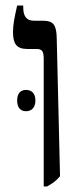

<svg xmlns="http://www.w3.org/2000/svg" viewBox="-20 -667 289 694"><path d="M138 7H150C168 -3 182 -12 197 -30L185 -531C184 -577 172 -592 137 -592H104C74 -592 64 -610 64 -641V-647H42C32 -602 27 -578 27 -551C27 -509 40 -490 78 -490H111C134 -490 138 -480 138 -452ZM42 -304C42 -277 55 -265 74 -265C94 -265 108 -278 108 -304C108 -330 94 -342 74 -342C55 -342 42 -330 42 -304Z"/></svg>

Font: Noto Serif Hebrew Condensed Medium
Style: Regular
Weight: 500
Width: 3
Designer: Monotype Design Team
Foundry: Monotype Imaging Inc.
Version: Version 2.004